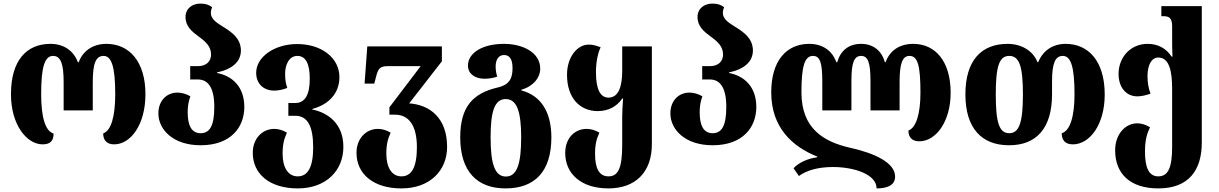

<svg xmlns="http://www.w3.org/2000/svg" viewBox="-20 -794 6781 1068"><path d="M217 9C263 9 278 -14 278 -51C232 -65 209 -142 209 -270C209 -420 228 -483 275 -483C318 -483 334 -439 334 -336V-180H496V-336C496 -439 512 -483 556 -483C600 -483 621 -424 621 -270C621 -146 598 -67 554 -52C554 -16 572 9 615 9C706 9 789 -99 789 -270C789 -453 698 -550 572 -550C498 -550 441 -512 418 -448H413C390 -512 334 -550 261 -550C126 -550 41 -456 41 -270C41 -98 130 9 217 9Z M1096 14C1265 14 1339 -87 1339 -199C1339 -308 1276 -371 1187 -388V-391C1276 -410 1320 -454 1320 -513C1320 -581 1268 -616 1221 -645C1185 -667 1153 -689 1153 -721C1153 -732 1155 -742 1160 -754C1144 -766 1126 -774 1095 -774C1048 -774 1012 -746 1012 -699C1012 -647 1048 -618 1085 -591C1120 -565 1154 -538 1154 -491C1154 -451 1126 -426 1080 -426H1038V-352H1080C1138 -352 1172 -306 1172 -199C1172 -95 1147 -53 1096 -53C1048 -53 1024 -92 1024 -169C1024 -204 1029 -232 1039 -258C1018 -271 991 -279 967 -279C908 -279 861 -235 861 -163C861 -74 942 14 1096 14Z M1636 254C1795 254 1890 154 1890 23C1890 -107 1804 -167 1717 -185V-188C1805 -211 1868 -272 1868 -365C1868 -472 1769 -549 1633 -549C1506 -549 1405 -477 1405 -389C1405 -329 1445 -290 1506 -290C1528 -290 1553 -295 1578 -305C1569 -332 1566 -350 1566 -385C1566 -432 1587 -483 1634 -483C1683 -483 1703 -435 1703 -356C1703 -267 1677 -221 1622 -221H1584V-150H1623C1690 -150 1722 -93 1722 25C1722 137 1692 187 1636 187C1582 187 1552 137 1552 61C1552 7 1561 -23 1576 -56C1553 -70 1529 -77 1505 -77C1440 -77 1386 -24 1386 56C1386 173 1479 254 1636 254Z M2213 254C2372 254 2467 154 2467 23C2467 -137 2372 -211 2256 -219L2438 -453V-536H2023L2008 -329H2062L2071 -364C2083 -411 2092 -426 2136 -426H2320L2146 -197V-156H2178C2254 -156 2299 -96 2299 25C2299 137 2269 187 2213 187C2159 187 2129 137 2129 61C2129 7 2138 -23 2153 -56C2130 -70 2106 -77 2082 -77C2017 -77 1963 -24 1963 56C1963 173 2056 254 2213 254Z M2792 254C2954 254 3047 161 3047 -30C3047 -177 2984 -264 2880 -291V-295C2945 -313 2985 -361 2985 -412C2985 -503 2887 -550 2783 -550C2664 -550 2583 -500 2583 -429C2583 -383 2623 -356 2675 -356C2695 -356 2727 -360 2746 -368C2742 -379 2737 -400 2737 -424C2737 -460 2752 -488 2784 -488C2817 -488 2831 -460 2831 -416C2831 -365 2819 -323 2747 -307C2612 -275 2540 -202 2540 -30C2540 161 2635 254 2792 254ZM2794 188C2731 188 2709 114 2709 -30C2709 -171 2730 -243 2793 -243C2856 -243 2879 -171 2879 -30C2879 114 2857 188 2794 188Z M3364 254C3514 254 3606 165 3606 8V-536H3441V-399C3441 -316 3422 -251 3365 -251C3320 -251 3295 -295 3295 -393C3295 -450 3306 -499 3321 -531C3296 -540 3279 -546 3255 -546C3191 -546 3134 -477 3134 -378C3134 -246 3208 -176 3305 -176C3364 -176 3412 -202 3441 -246H3446C3443 -209 3441 -175 3441 -143V13C3441 142 3418 187 3365 187C3311 187 3290 140 3290 61C3290 7 3299 -23 3314 -56C3291 -70 3267 -77 3243 -77C3178 -77 3124 -27 3124 57C3124 173 3213 254 3364 254Z M3944 14C4113 14 4187 -87 4187 -199C4187 -308 4124 -371 4035 -388V-391C4124 -410 4168 -454 4168 -513C4168 -581 4116 -616 4069 -645C4033 -667 4001 -689 4001 -721C4001 -732 4003 -742 4008 -754C3992 -766 3974 -774 3943 -774C3896 -774 3860 -746 3860 -699C3860 -647 3896 -618 3933 -591C3968 -565 4002 -538 4002 -491C4002 -451 3974 -426 3928 -426H3886V-352H3928C3986 -352 4020 -306 4020 -199C4020 -95 3995 -53 3944 -53C3896 -53 3872 -92 3872 -169C3872 -204 3877 -232 3887 -258C3866 -271 3839 -279 3815 -279C3756 -279 3709 -235 3709 -163C3709 -74 3790 14 3944 14Z M5060 -550C4985 -550 4930 -514 4906 -448H4902C4884 -514 4835 -550 4770 -550C4702 -550 4656 -514 4637 -448H4632C4609 -514 4553 -550 4482 -550C4354 -550 4270 -456 4270 -280C4270 -84 4388 22 4526 77V81C4473 87 4421 112 4394 142L4424 185C4466 154 4530 135 4614 135C4727 135 4856 174 4856 254C4911 254 4959 239 4959 188C4959 111 4845 58 4709 28C4564 -5 4438 -77 4438 -280C4438 -426 4456 -483 4502 -483C4543 -483 4554 -442 4554 -338V-180H4716V-344C4716 -446 4731 -483 4770 -483C4808 -483 4822 -446 4822 -344V-180H4984V-338C4984 -442 5000 -483 5039 -483C5085 -483 5100 -429 5100 -278C5100 -162 5076 -83 5033 -68C5033 -32 5051 -8 5094 -8C5185 -8 5268 -116 5268 -278C5268 -453 5183 -550 5060 -550Z M5593 14C5744 14 5832 -79 5832 -270V-342C5832 -443 5850 -483 5892 -483C5938 -483 5957 -418 5957 -269C5957 -146 5932 -66 5886 -53C5886 -16 5903 9 5948 9C6041 9 6125 -100 6125 -268C6125 -457 6032 -550 5908 -550C5835 -550 5781 -512 5755 -448H5751C5726 -513 5660 -550 5585 -550C5438 -550 5350 -457 5350 -269C5350 -80 5441 14 5593 14ZM5594 -53C5538 -53 5519 -112 5519 -269C5519 -425 5538 -483 5594 -483C5650 -483 5670 -425 5670 -269C5670 -115 5650 -53 5594 -53Z M6423 254C6594 254 6665 151 6665 -1V-760H6440V-704H6450C6485 -704 6500 -693 6500 -647V-588C6500 -550 6500 -509 6502 -479H6497C6468 -524 6422 -550 6364 -550C6267 -550 6202 -474 6202 -383C6202 -308 6244 -258 6307 -258C6329 -258 6354 -264 6380 -273C6368 -303 6363 -335 6363 -371C6363 -430 6384 -474 6423 -474C6484 -474 6500 -399 6500 -298V23C6500 138 6478 187 6423 187C6369 187 6349 136 6349 49C6349 -16 6361 -54 6377 -86C6354 -100 6330 -108 6306 -108C6239 -108 6183 -47 6183 42C6183 173 6267 254 6423 254Z"/></svg>

Font: Noto Serif Georgian SemiCondensed ExtraBold
Style: Regular
Weight: 800
Width: 4
Designer: Monotype Design Team, Akaki Razmadze
Foundry: Google LLC
Version: Version 2.003